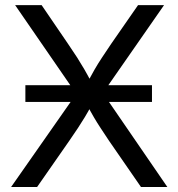

<svg xmlns="http://www.w3.org/2000/svg" viewBox="-20 -748 714 768"><path d="M81.5 -340.3V-407.2H587.9V-340.3ZM24.4 0 308.6 -406.2V-338.4L40.5 -727.5H146.5L252 -572.8Q273.9 -541 288.8 -517.6Q303.7 -494.1 316.9 -471.4Q330.1 -448.7 345.7 -418.9H330.1Q345.7 -448.2 358.9 -470.9Q372.1 -493.7 387.7 -517.3Q403.3 -541 424.8 -572.8L532.2 -727.5H636.2L368.2 -342.3V-409.7L649.4 0H543.9L416 -185.1Q397 -213.9 382.6 -235.6Q368.2 -257.3 355.5 -279.1Q342.8 -300.8 327.6 -329.6H347.7Q333 -302.2 319.8 -280.3Q306.6 -258.3 292 -236.3Q277.3 -214.4 257.3 -185.1L128.4 0Z"/></svg>

Font: Inter 18pt
Style: Regular
Weight: 400
Designer: Rasmus Andersson
Foundry: rsms
Version: Version 4.001;git-66647c0bb